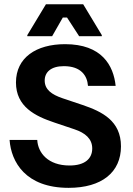

<svg xmlns="http://www.w3.org/2000/svg" viewBox="-20 -870 623 902"><path d="M225 -700 275 -787.5H295L351.7 -700H458.3V-705L370.8 -850H195.8L108.3 -705V-700ZM302.5 12.5C458.3 12.5 548.3 -60.8 548.3 -182.5C548.3 -302.5 459.2 -345.8 368.3 -376.7L274.2 -408.3C222.5 -425.8 190 -449.2 190 -491.7C190 -530.8 219.2 -559.2 280 -559.2C361.7 -559.2 390 -513.3 393.3 -466.7H523.3C513.3 -562.5 458.3 -662.5 285.8 -662.5C150 -662.5 55 -599.2 55 -482.5C55 -368.3 145.8 -324.2 235.8 -294.2L330 -262.5C380 -245.8 413.3 -218.3 413.3 -172.5C413.3 -124.2 378.3 -92.5 306.7 -92.5C205.8 -92.5 158.3 -151.7 155 -212.5H25C32.5 -110 99.2 12.5 302.5 12.5Z"/></svg>

Font: Familjen Grotesk
Style: Bold
Weight: 700
Designer: Anders Wikstroem, Jonas Baeckman, Matilda Gysing, Kristian Moeller
Foundry: Familjen STHLM AB
Version: Version 2.000